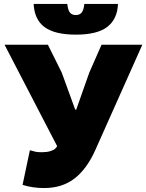

<svg xmlns="http://www.w3.org/2000/svg" viewBox="-20 -937 739 970"><path d="M94 -3 131 -178Q151 -172 161 -170Q171 -168 193 -168Q217 -168 234.5 -173.5Q252 -179 259 -186L269 -198L3 -711H222L292 -570L360 -383H365L431 -570L493 -711H699L462 -180Q420 -85 357.5 -36Q295 13 203 13Q144 13 94 -3ZM150 -917H320Q323 -887 333 -874Q343 -861 363 -861Q383 -861 393 -874Q403 -887 406 -917H576Q573 -841 522.5 -801.5Q472 -762 363 -762Q258 -762 206 -799.5Q154 -837 150 -917Z"/></svg>

Font: Nebula Sans Black
Style: Regular
Weight: 900
Designer: Paul D. Hunt for Adobe (as Source Sans)
Foundry: Nebula Entertainment & Broadcasting LLC
Version: Version 1.010